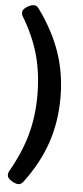

<svg xmlns="http://www.w3.org/2000/svg" viewBox="-64 -814 459 1059"><g transform="rotate(5 165.5 -284.5)"><path d="M80 -780Q95 -780 107 -764Q190 -650 230 -533.5Q270 -417 270 -285Q270 -149 230 -32Q190 85 107 195Q95 211 80 211Q69 211 54.5 204.5Q40 198 29 187.5Q18 177 18 165Q18 161 19 155.5Q20 150 23 145Q85 37 113.5 -65.5Q142 -168 142 -285Q142 -406 114 -508Q86 -610 23 -714Q20 -719 19 -724.5Q18 -730 18 -734Q18 -746 29 -756.5Q40 -767 54.5 -773.5Q69 -780 80 -780Z"/></g></svg>

Font: Asap Semi Expanded ExtraBold
Style: Regular
Weight: 800
Width: 6
Designer: Pablo Cosgaya
Foundry: Omnibus-Type
Version: Version 3.001; ttfautohint (v1.8.4.7-5d5b)